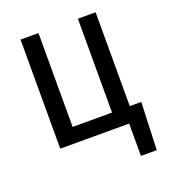

<svg xmlns="http://www.w3.org/2000/svg" viewBox="-127 -623 778 874"><g transform="rotate(-20 262.0 -185.5)"><path d="M72.3 -528.3H159.2V-73.7H350.1V-528.3H436V-73.7H491.7L482.9 156.7H406.2V0H72.3Z"/></g></svg>

Font: MAUL Condensed
Style: Condensed Regular
Weight: 400
Designer: MAUL
Version: Version 1.0; 2020; ttfautohint (v1.8.3)